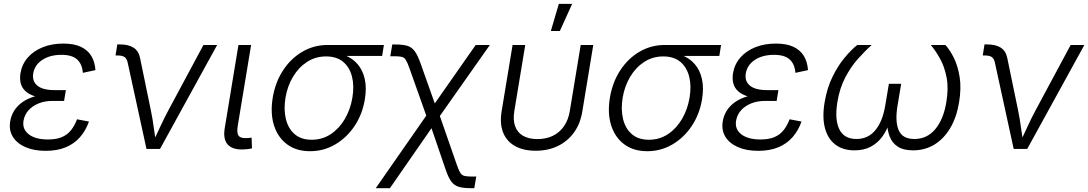

<svg xmlns="http://www.w3.org/2000/svg" viewBox="-20 -775 5662 999"><path d="M217.3 9.8Q155.8 9.8 111.6 -9.8Q67.4 -29.3 46.4 -64Q25.4 -98.6 33.2 -144Q37.6 -172.4 53 -197.8Q68.4 -223.1 95.7 -242.9Q123 -262.7 163.3 -274.2Q203.6 -285.6 258.3 -285.6H319.3L313.5 -250H253.9Q213.9 -250 181.4 -237.1Q148.9 -224.1 128.4 -201.2Q107.9 -178.2 102.5 -147.9Q94.7 -103.5 129.4 -76.4Q164.1 -49.3 229.5 -49.3Q273.4 -49.3 302.2 -61.8Q331.1 -74.2 349.6 -97.7Q368.2 -121.1 380.9 -154.3L442.9 -142.6Q426.3 -95.7 396.2 -61.3Q366.2 -26.9 321.8 -8.5Q277.3 9.8 217.3 9.8ZM255.4 -262.2Q201.7 -262.2 166.7 -272.5Q131.8 -282.7 112.5 -300.8Q93.3 -318.8 87.6 -342.5Q82 -366.2 86.4 -394Q94.7 -441.9 125.2 -476.3Q155.8 -510.7 203.1 -529.5Q250.5 -548.3 309.1 -548.3Q364.7 -548.3 400.6 -531.5Q436.5 -514.6 455.1 -483.9Q473.6 -453.1 476.6 -410.2L411.1 -396Q407.7 -441.4 381.3 -465.6Q355 -489.7 299.8 -489.7Q239.7 -489.7 199.7 -463.1Q159.7 -436.5 152.8 -392.1Q146.5 -352.5 174.6 -329.3Q202.6 -306.2 263.7 -306.2H322.8L315.4 -262.2Z M742.2 0 644 -450.7Q639.6 -470.2 627.9 -478.3Q616.2 -486.3 592.8 -486.3H581.1L590.3 -543.9H603.5Q648.9 -543.9 675 -526.9Q701.2 -509.8 708.5 -474.6L764.6 -202.6Q773.9 -158.2 779.8 -113.3Q785.6 -68.4 792.5 -26.4H771Q792.5 -68.8 812.7 -113.5Q833 -158.2 856.9 -202.6L1038.6 -541H1109.9L812.5 0Z M1249 2.4Q1190.9 5.4 1165.3 -22.5Q1139.6 -50.3 1149.4 -108.9L1220.7 -541H1286.6L1217.3 -122.1Q1210.4 -82.5 1221.9 -68.4Q1233.4 -54.2 1265.1 -56.6Q1274.4 -57.1 1279.3 -57.6Q1284.2 -58.1 1289.1 -59.1L1291 -2.9Q1283.7 -1 1272.7 0.5Q1261.7 2 1249 2.4Z M1593.3 11.7Q1522 11.7 1473.9 -23.9Q1425.8 -59.6 1405.8 -122.1Q1385.7 -184.6 1398.9 -266.1Q1412.6 -348.1 1453.4 -409.9Q1494.1 -471.7 1554 -506.3Q1613.8 -541 1684.6 -541H1977.5L1968.3 -483.9H1741.7L1676.8 -481.4Q1621.6 -481.4 1577.6 -452.9Q1533.7 -424.3 1504.6 -375.7Q1475.6 -327.1 1465.3 -266.6Q1455.6 -206.1 1467.3 -156.5Q1479 -106.9 1512.7 -77.4Q1546.4 -47.9 1601.6 -47.9Q1657.2 -47.9 1701.2 -77.1Q1745.1 -106.4 1774.2 -156Q1803.2 -205.6 1813.5 -266.6Q1823.7 -327.6 1811.5 -376.2Q1799.3 -424.8 1765.6 -453.1Q1731.9 -481.4 1676.8 -481.4L1678.7 -504.4Q1731 -504.4 1772.5 -488.3Q1814 -472.2 1840.8 -440.9Q1867.7 -409.7 1877.9 -363.8Q1888.2 -317.9 1878.4 -258.3Q1865.7 -180.7 1825 -119.6Q1784.2 -58.6 1724.1 -23.4Q1664.1 11.7 1593.3 11.7Z M1935.1 204.1 2223.1 -209.5H2255.4L2357.4 84Q2367.2 111.8 2375.2 124.5Q2383.3 137.2 2397 140.4Q2410.6 143.6 2436.5 143.6H2458L2447.8 204.1H2430.2Q2391.6 204.1 2367.9 197.3Q2344.2 190.4 2329.1 170.7Q2314 150.9 2300.3 111.8L2225.1 -107.9L2008.8 204.1ZM2207 -147.9 2110.8 -418.9Q2100.1 -449.2 2092 -462.4Q2084 -475.6 2071 -479Q2058.1 -482.4 2031.7 -482.4H2010.7L2021 -543.5H2039.1Q2077.1 -543.5 2099.9 -536.4Q2122.6 -529.3 2137.7 -508.8Q2152.8 -488.3 2167.5 -447.3L2242.2 -236.8L2455.1 -541H2528.8L2252 -147.9Z M2767.6 9.3Q2703.1 9.3 2659.7 -15.1Q2616.2 -39.6 2597.9 -85.2Q2579.6 -130.9 2589.8 -194.8L2647 -541H2712.9L2656.2 -197.8Q2648.4 -150.4 2660.4 -117.7Q2672.4 -85 2702.1 -68.1Q2731.9 -51.3 2775.9 -51.3Q2820.8 -51.3 2856 -68.1Q2891.1 -85 2914.1 -117.7Q2937 -150.4 2944.8 -197.8L3001.5 -541H3066.9L3009.8 -194.8Q2999.5 -131.3 2966.6 -85.7Q2933.6 -40 2882.8 -15.4Q2832 9.3 2767.6 9.3ZM2846.2 -613.8 2887.7 -754.9H2957L2893.1 -613.8Z M3347.7 11.7Q3276.4 11.7 3228.3 -23.9Q3180.2 -59.6 3160.2 -122.1Q3140.1 -184.6 3153.3 -266.1Q3167 -348.1 3207.8 -409.9Q3248.5 -471.7 3308.3 -506.3Q3368.2 -541 3439 -541H3731.9L3722.7 -483.9H3496.1L3431.2 -481.4Q3376 -481.4 3332 -452.9Q3288.1 -424.3 3259 -375.7Q3230 -327.1 3219.7 -266.6Q3210 -206.1 3221.7 -156.5Q3233.4 -106.9 3267.1 -77.4Q3300.8 -47.9 3356 -47.9Q3411.6 -47.9 3455.6 -77.1Q3499.5 -106.4 3528.6 -156Q3557.6 -205.6 3567.9 -266.6Q3578.1 -327.6 3565.9 -376.2Q3553.7 -424.8 3520 -453.1Q3486.3 -481.4 3431.2 -481.4L3433.1 -504.4Q3485.4 -504.4 3526.9 -488.3Q3568.4 -472.2 3595.2 -440.9Q3622.1 -409.7 3632.3 -363.8Q3642.6 -317.9 3632.8 -258.3Q3620.1 -180.7 3579.3 -119.6Q3538.6 -58.6 3478.5 -23.4Q3418.5 11.7 3347.7 11.7Z M3924.8 9.8Q3863.3 9.8 3819.1 -9.8Q3774.9 -29.3 3753.9 -64Q3732.9 -98.6 3740.7 -144Q3745.1 -172.4 3760.5 -197.8Q3775.9 -223.1 3803.2 -242.9Q3830.6 -262.7 3870.8 -274.2Q3911.1 -285.6 3965.8 -285.6H4026.9L4021 -250H3961.4Q3921.4 -250 3888.9 -237.1Q3856.4 -224.1 3835.9 -201.2Q3815.4 -178.2 3810.1 -147.9Q3802.2 -103.5 3836.9 -76.4Q3871.6 -49.3 3937 -49.3Q3981 -49.3 4009.8 -61.8Q4038.6 -74.2 4057.1 -97.7Q4075.7 -121.1 4088.4 -154.3L4150.4 -142.6Q4133.8 -95.7 4103.8 -61.3Q4073.7 -26.9 4029.3 -8.5Q3984.9 9.8 3924.8 9.8ZM3962.9 -262.2Q3909.2 -262.2 3874.3 -272.5Q3839.4 -282.7 3820.1 -300.8Q3800.8 -318.8 3795.2 -342.5Q3789.6 -366.2 3793.9 -394Q3802.2 -441.9 3832.8 -476.3Q3863.3 -510.7 3910.6 -529.5Q3958 -548.3 4016.6 -548.3Q4072.3 -548.3 4108.2 -531.5Q4144 -514.6 4162.6 -483.9Q4181.2 -453.1 4184.1 -410.2L4118.7 -396Q4115.2 -441.4 4088.9 -465.6Q4062.5 -489.7 4007.3 -489.7Q3947.3 -489.7 3907.2 -463.1Q3867.2 -436.5 3860.4 -392.1Q3854 -352.5 3882.1 -329.3Q3910.2 -306.2 3971.2 -306.2H4030.3L4022.9 -262.2Z M4425.8 7.3Q4366.7 7.3 4327.4 -22Q4288.1 -51.3 4272.7 -107.2Q4257.3 -163.1 4270.5 -242.7Q4283.2 -317.4 4311.5 -375.2Q4339.8 -433.1 4374.5 -474.6Q4409.2 -516.1 4440.4 -541H4515.6Q4480.5 -509.8 4443.6 -468.3Q4406.7 -426.8 4377.7 -371.3Q4348.6 -315.9 4336.9 -243.2Q4322.3 -153.8 4346.9 -102.8Q4371.6 -51.8 4436 -51.8Q4496.6 -51.8 4534.4 -97.4Q4572.3 -143.1 4585.9 -225.1L4605 -338.9H4668.9L4649.9 -225.1Q4636.2 -143.1 4656 -97.4Q4675.8 -51.8 4737.3 -51.8Q4803.7 -51.8 4846.4 -103Q4889.2 -154.3 4903.8 -243.2Q4916 -315.4 4905.5 -370.8Q4895 -426.3 4872.1 -468Q4849.1 -509.8 4823.2 -541H4898.9Q4922.4 -515.6 4943.1 -473.9Q4963.9 -432.1 4973.1 -374.3Q4982.4 -316.4 4970.2 -242.7Q4957 -163.1 4923.3 -107.2Q4889.6 -51.3 4840.6 -22Q4791.5 7.3 4731 7.3Q4680.7 7.3 4651.1 -12.2Q4621.6 -31.7 4609.1 -64.5Q4596.7 -97.2 4595.7 -137.2H4607.9Q4594.2 -96.2 4570.3 -63.5Q4546.4 -30.8 4510.7 -11.7Q4475.1 7.3 4425.8 7.3Z M5254.4 0 5156.2 -450.7Q5151.9 -470.2 5140.1 -478.3Q5128.4 -486.3 5105 -486.3H5093.3L5102.5 -543.9H5115.7Q5161.1 -543.9 5187.3 -526.9Q5213.4 -509.8 5220.7 -474.6L5276.9 -202.6Q5286.1 -158.2 5292 -113.3Q5297.9 -68.4 5304.7 -26.4H5283.2Q5304.7 -68.8 5325 -113.5Q5345.2 -158.2 5369.1 -202.6L5550.8 -541H5622.1L5324.7 0Z"/></svg>

Font: Inter 17pt Light
Style: Italic
Weight: 300
Italic angle: -9.3988°
Version: Version 4.001;git-66647c0bb